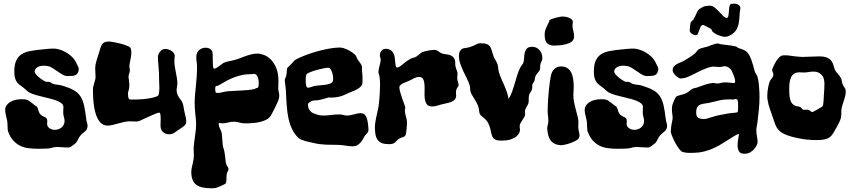

<svg xmlns="http://www.w3.org/2000/svg" viewBox="-20 -780 4594 1035"><path d="M448.2 -84Q446.3 -79.6 442.4 -75.7Q438.5 -71.8 433.8 -67.9Q429.2 -64 424.1 -59.8Q418.9 -55.7 414.1 -49.8Q405.8 -40 400.6 -28.3Q395.5 -16.6 389.2 -9.8Q389.2 -9.3 384.5 -5.6Q379.9 -2 374.3 2Q368.7 5.9 364.3 9.3Q359.9 12.7 360.8 12.2Q356.4 14.6 351.3 14.9Q346.2 15.1 339.8 15.1Q328.1 15.1 314.5 13.7Q300.8 12.2 287.1 12.2Q273.4 12.2 259.8 16.6Q246.1 21 231.9 21Q219.7 21 208 21.5Q196.3 22 184.1 22Q155.8 22 131.6 18.6Q107.4 15.1 87.4 5.1Q67.4 -4.9 51.5 -22.5Q35.6 -40 24.9 -67.9Q22.5 -73.7 21.7 -80.8Q21 -87.9 20.8 -95.7Q20.5 -103.5 20.3 -111.6Q20 -119.6 19 -127Q15.1 -146.5 11.5 -160.6Q7.8 -174.8 7.8 -187Q7.8 -200.2 14.6 -210.9Q21.5 -221.7 33.4 -229.2Q45.4 -236.8 61.3 -241Q77.1 -245.1 95.2 -245.1Q105 -245.1 111.6 -244.6Q118.2 -244.1 124.8 -241.9Q131.3 -239.7 138.9 -234.6Q146.5 -229.5 158.2 -220.2Q162.6 -215.3 169.7 -211.2Q176.8 -207 179.2 -204.1Q182.6 -199.7 184.3 -193.8Q186 -188 188 -181.6Q189.9 -175.3 192.9 -169.9Q195.8 -164.6 201.2 -161.1Q206.1 -155.8 211.9 -153.3Q217.8 -150.9 222.9 -148.2Q228 -145.5 231.4 -141.1Q234.9 -136.7 234.9 -127.9Q234.9 -123.5 234.4 -119.6Q233.9 -115.7 233.9 -111.8Q233.9 -104 237.8 -98.1Q241.7 -92.3 248 -88.1Q254.4 -84 261.7 -82Q269 -80.1 275.9 -80.1Q284.7 -80.1 293.7 -83Q302.7 -85.9 310.5 -92Q318.4 -98.1 323.2 -107.2Q328.1 -116.2 328.1 -127.9Q328.1 -137.2 324.5 -148.9Q320.8 -160.6 320.8 -174.8Q320.8 -181.6 321.3 -189.2Q321.8 -196.8 321.8 -203.1Q321.8 -214.4 312.3 -222.4Q302.7 -230.5 287.1 -236.8Q271.5 -243.2 251.7 -248Q231.9 -252.9 211.7 -257.8Q191.4 -262.7 172.4 -268.1Q153.3 -273.4 139.2 -280.8Q131.3 -284.7 123.8 -292.2Q116.2 -299.8 107.9 -306.2Q97.7 -314 88.4 -320.6Q79.1 -327.1 72 -336.4Q64.9 -345.7 61 -358.9Q57.1 -372.1 57.1 -393.1Q57.1 -431.2 67.4 -453.4Q77.6 -475.6 96.7 -487.8Q115.7 -500 143.1 -504.9Q170.4 -509.8 204.1 -513.2Q219.2 -514.6 236.6 -516.4Q253.9 -518.1 271 -518.1Q283.2 -518.1 300.3 -513.2Q317.4 -508.3 334.7 -498.5Q352.1 -488.8 367.7 -473.9Q383.3 -459 392.1 -439Q394.5 -433.1 397 -429Q399.4 -424.8 401.1 -421.1Q402.8 -417.5 403.8 -413.8Q404.8 -410.2 404.8 -404.8Q402.8 -393.1 398.7 -386Q394.5 -378.9 387.7 -375.5Q380.9 -372.1 371.3 -371.1Q361.8 -370.1 349.1 -370.1Q343.8 -370.1 339.6 -370.1Q335.4 -370.1 334 -371.1Q323.7 -373 311.5 -380.9Q299.3 -388.7 286.6 -397.5Q273.9 -406.2 262 -413.8Q250 -421.4 241.2 -422.9Q227.1 -425.8 215.8 -425.8Q193.4 -425.8 180.2 -416.7Q167 -407.7 167 -395Q167 -387.2 175 -377.9Q183.1 -368.7 193.4 -360.6Q203.6 -352.5 213.4 -346.7Q223.1 -340.8 226.1 -339.8Q230 -338.4 237.1 -338.9Q244.1 -339.4 250 -336.9Q254.4 -335.4 257.8 -332.3Q261.2 -329.1 266.1 -328.1Q278.3 -324.2 292 -323Q305.7 -321.8 317.9 -317.9Q355 -306.6 377.4 -293.9Q399.9 -281.2 413.1 -261.5Q426.3 -241.7 432.9 -212.4Q439.5 -183.1 444.8 -139.2Q446.3 -126.5 449.2 -117.9Q452.1 -109.4 452.1 -101.1Q452.1 -93.3 448.2 -84Z M976.1 -169.9Q980 -154.3 981.9 -144Q983.9 -133.8 983.9 -126Q983.9 -119.1 982.2 -114.3Q980.5 -109.4 976.3 -104.7Q972.2 -100.1 965.3 -95.2Q958.5 -90.3 948.2 -84Q938 -77.6 931.4 -72.5Q924.8 -67.4 918.9 -63.7Q913.1 -60.1 906.7 -58.1Q900.4 -56.2 891.1 -56.2Q871.6 -56.2 858.4 -68.4Q845.2 -80.6 845.2 -104Q845.2 -110.8 845.7 -120.1Q846.2 -129.4 846.2 -139.2Q846.2 -151.9 844.7 -162.4Q843.3 -172.9 837.9 -172.9Q834.5 -172.9 825.4 -169.7Q816.4 -166.5 804.9 -161.4Q793.5 -156.2 780.8 -150.6Q768.1 -145 757.1 -139.9Q746.1 -134.8 738.3 -131.1Q730.5 -127.4 729 -127Q725.1 -126 721.2 -125.5Q717.3 -125 711.9 -125Q705.1 -125 697.3 -125.5Q689.5 -126 681.2 -126Q664.1 -126 648.2 -122.3Q632.3 -118.7 617.4 -114.5Q602.5 -110.4 588.1 -106.7Q573.7 -103 560.1 -103Q541 -103 528.1 -113.5Q515.1 -124 506.3 -140.9Q497.6 -157.7 492.4 -179Q487.3 -200.2 484.9 -221.9Q482.4 -243.7 481.7 -263.2Q481 -282.7 481 -296.9Q481 -305.7 483.2 -314.9Q485.4 -324.2 488 -333Q490.7 -341.8 492.9 -349.9Q495.1 -357.9 495.1 -365.2Q495.1 -376.5 494.1 -388.2Q493.2 -399.9 493.2 -412.1Q493.2 -430.2 499.8 -451.4Q506.3 -472.7 513.2 -494.1Q518.1 -509.3 521 -520.8Q523.9 -532.2 529.1 -540Q534.2 -547.9 543.2 -552Q552.2 -556.2 568.8 -556.2Q572.8 -556.2 582 -554.7Q591.3 -553.2 603.3 -550.8Q615.2 -548.3 628.2 -545.2Q641.1 -542 652.6 -538.1Q664.1 -534.2 672.4 -530Q680.7 -525.9 683.1 -522Q686 -516.6 687 -510.3Q688 -503.9 688 -497.1Q688 -486.8 686.3 -476.1Q684.6 -465.3 682.6 -455.6Q680.7 -445.8 679 -437.5Q677.2 -429.2 677.2 -423.8Q677.2 -418.5 678.7 -412.1Q680.2 -405.8 680.2 -398.9Q679.2 -391.6 676.5 -384.3Q673.8 -377 672.9 -371.1Q672.9 -360.4 675 -346.2Q677.2 -332 677.2 -317.9Q677.2 -310.5 676 -304.4Q674.8 -298.3 673.3 -292.7Q671.9 -287.1 670.7 -282.7Q669.4 -278.3 669.9 -274.9Q670.4 -264.6 671.1 -258.3Q671.9 -252 674.1 -248.5Q676.3 -245.1 679.7 -244.1Q683.1 -243.2 689 -243.2Q709.5 -243.2 730 -244.1Q750.5 -245.1 769.3 -247.6Q788.1 -250 804 -253.7Q819.8 -257.3 831.1 -263.2Q835.4 -267.6 837.2 -278.3Q838.9 -289.1 839.1 -301Q839.4 -313 838.6 -323.5Q837.9 -334 837.9 -337.9Q837.9 -387.7 834.5 -421.9Q831.1 -456.1 831.1 -473.1Q831.1 -477.5 833.5 -484.9Q835.9 -492.2 840.6 -499Q845.2 -505.9 852.5 -511Q859.9 -516.1 870.1 -516.1Q880.4 -516.1 889.6 -512.9Q898.9 -509.8 906 -504.6Q913.1 -499.5 917.5 -492.9Q921.9 -486.3 921.9 -479Q921.9 -473.1 920.9 -465.3Q919.9 -457.5 919.9 -450.2Q919.9 -437 922.4 -421.1Q924.8 -405.3 928 -389.6Q931.2 -374 933.6 -359.4Q936 -344.7 936 -334Q936 -322.8 934.1 -312.7Q932.1 -302.7 932.1 -293Q932.1 -281.2 936 -272Q939.9 -262.7 945.1 -254.6Q950.2 -246.6 955.6 -239.7Q960.9 -232.9 963.9 -226.1Q967.8 -216.3 970 -200.7Q972.2 -185.1 976.1 -169.9Z M1482.9 -247.1Q1481.9 -241.7 1475.6 -227.3Q1469.2 -212.9 1461.2 -196.8Q1453.1 -180.7 1445.6 -167Q1438 -153.3 1434.1 -148.9Q1418.5 -131.8 1383.3 -123Q1348.1 -114.3 1298.3 -115.2Q1284.7 -115.2 1270 -119.6Q1255.4 -124 1240.2 -124Q1225.1 -124 1210 -119.6Q1194.8 -115.2 1179.2 -115.2Q1169.4 -115.2 1159.2 -118.2V-112.8Q1159.2 -104.5 1161.1 -98.1Q1163.1 -91.8 1165.8 -86.2Q1168.5 -80.6 1171.1 -75Q1173.8 -69.3 1175.3 -62Q1176.3 -53.2 1177.2 -41.7Q1178.2 -30.3 1179 -19Q1179.7 -7.8 1180.9 2Q1182.1 11.7 1184.1 17.1Q1188 27.3 1189.9 38.8Q1191.9 50.3 1193.4 61.8Q1194.8 73.2 1195.8 84.2Q1196.8 95.2 1199.2 104Q1201.7 110.8 1206.3 117.2Q1210.9 123.5 1211.9 130.9Q1211.9 134.8 1210.7 137.7Q1209.5 140.6 1208 143.6Q1206.5 146.5 1204.8 150.1Q1203.1 153.8 1202.1 159.2Q1201.2 166 1200.9 173.1Q1200.7 180.2 1200.7 187Q1200.7 193.8 1199.7 199.7Q1198.7 205.6 1196.3 209Q1194.8 210.9 1187.3 214.6Q1179.7 218.3 1170.9 222.4Q1162.1 226.6 1154.1 229.5Q1146 232.4 1144 232.9Q1138.2 234.4 1131.6 234.6Q1125 234.9 1118.2 234.9Q1061 234.9 1036.1 214.6Q1011.2 194.3 1011.2 147Q1011.2 136.7 1013.4 126.2Q1015.6 115.7 1018.1 104.7Q1020.5 93.8 1022.7 82.5Q1024.9 71.3 1024.9 60.1Q1024.9 49.3 1024.4 40Q1023.9 30.8 1023.9 21Q1023.9 8.3 1025.9 -7.1Q1027.8 -22.5 1030.5 -39.8Q1033.2 -57.1 1035.2 -76.7Q1037.1 -96.2 1037.1 -117.2Q1037.1 -124.5 1035.9 -136.2Q1034.7 -147.9 1033.2 -162.4Q1031.7 -176.8 1030.5 -192.9Q1029.3 -209 1029.3 -226.1Q1029.3 -245.6 1031.2 -267.3Q1033.2 -289.1 1035.6 -313Q1038.1 -336.9 1040 -362.8Q1042 -388.7 1042 -417Q1042 -433.6 1040 -446.8Q1038.1 -460 1038.1 -472.2Q1038.1 -496.1 1053 -509.5Q1067.9 -522.9 1089.4 -522.9Q1099.1 -522.9 1107.9 -519Q1116.7 -515.1 1122.1 -506.8Q1126.5 -500 1126.7 -484.1Q1127 -468.3 1127 -451.7Q1127 -435.1 1128.2 -422.6Q1129.4 -410.2 1135.3 -410.2Q1140.6 -410.2 1147.7 -414.3Q1154.8 -418.5 1162.1 -424.1Q1169.4 -429.7 1176 -434.8Q1182.6 -439.9 1187 -441.9Q1202.6 -448.2 1223.9 -451.9Q1245.1 -455.6 1267.1 -463.9Q1277.3 -467.8 1289.3 -472.4Q1301.3 -477.1 1314 -481.2Q1326.7 -485.4 1340.1 -488.3Q1353.5 -491.2 1367.2 -491.2Q1382.3 -491.2 1401.9 -484.1Q1421.4 -477.1 1439 -460Q1456.5 -442.9 1468.8 -414.3Q1481 -385.7 1481 -342.8Q1481 -333 1480.5 -323Q1480 -313 1480 -304.2Q1480 -294.4 1482.7 -284.7Q1485.4 -274.9 1485.4 -263.2Q1485.4 -259.3 1484.6 -255.1Q1483.9 -251 1482.9 -247.1ZM1369.1 -306.2Q1372.1 -309.1 1373.5 -315.2Q1375 -321.3 1375 -328.1Q1375 -343.3 1372.6 -353.8Q1370.1 -364.3 1366.5 -370.4Q1362.8 -376.5 1358.2 -379.2Q1353.5 -381.8 1349.1 -381.8Q1345.2 -381.8 1341.8 -380.9Q1338.4 -379.9 1335 -379.9H1328.1Q1299.3 -379.9 1273.7 -373Q1248 -366.2 1226.8 -356.7Q1205.6 -347.2 1189.2 -337.4Q1172.9 -327.6 1162.1 -321.8Q1156.2 -318.4 1151.9 -317.6Q1147.5 -316.9 1145 -315.9Q1142.6 -314.9 1141.4 -311.8Q1140.1 -308.6 1140.1 -300.8Q1140.1 -289.1 1142.1 -283.9Q1144 -278.8 1153.3 -278.8Q1163.1 -278.8 1178.5 -282.7Q1193.8 -286.6 1209 -288.1Q1224.6 -289.6 1242.7 -290.3Q1260.7 -291 1279.5 -292Q1298.3 -293 1316.7 -294.7Q1335 -296.4 1351.1 -299.8Q1350.6 -299.8 1353 -301Q1355.5 -302.2 1358.6 -303.5Q1361.8 -304.7 1365 -305.9Q1368.2 -307.1 1369.1 -307.1Z M1962.9 -117.2Q1963.9 -107.4 1965.1 -99.1Q1966.3 -90.8 1966.3 -84Q1966.3 -76.2 1965.3 -72.3Q1964.4 -68.4 1962.2 -65.4Q1960 -62.5 1956.3 -59.1Q1952.6 -55.7 1947.3 -48.8Q1941.4 -39.6 1935.8 -29.3Q1930.2 -19 1922.6 -10.7Q1915 -2.4 1905 3.2Q1895 8.8 1880.9 8.8Q1872.1 8.8 1862.1 7.6Q1852.1 6.3 1842 4.9Q1832 3.4 1822.5 2.2Q1813 1 1805.2 1Q1771.5 1 1737.1 -0.2Q1702.6 -1.5 1671.9 -8.8Q1661.6 -11.7 1650.4 -13.9Q1639.2 -16.1 1627.9 -19Q1616.7 -22 1606.4 -26.1Q1596.2 -30.3 1588.9 -36.1Q1567.9 -57.1 1555.4 -82Q1543 -106.9 1535.9 -138.2Q1528.8 -169.4 1525.9 -207.5Q1522.9 -245.6 1521 -293Q1520 -309.6 1517.6 -324.7Q1515.1 -339.8 1515.1 -348.1Q1515.1 -352.1 1518.8 -360.4Q1522.5 -368.7 1523.9 -376Q1526.4 -386.7 1526.1 -397.2Q1525.9 -407.7 1526.9 -410.2Q1528.3 -413.6 1533 -418.2Q1537.6 -422.9 1543.2 -428.2Q1548.8 -433.6 1554.4 -439.2Q1560.1 -444.8 1564 -450.2Q1567.4 -455.1 1580.8 -462.2Q1594.2 -469.2 1614.3 -477.5Q1634.3 -485.8 1659.2 -493.9Q1684.1 -502 1710.2 -508.5Q1736.3 -515.1 1762.5 -519.3Q1788.6 -523.4 1811 -523.9Q1820.3 -523.9 1831.8 -520.5Q1843.3 -517.1 1854.7 -511.5Q1866.2 -505.9 1877 -498.5Q1887.7 -491.2 1895 -483.9Q1898.9 -480 1902.3 -470.9Q1905.8 -461.9 1910.2 -456.1Q1920.9 -442.4 1925 -435.5Q1929.2 -428.7 1930.4 -423.3Q1931.6 -418 1931.2 -411.6Q1930.7 -405.3 1932.1 -392.1Q1933.1 -381.8 1933.6 -375Q1934.1 -368.2 1934.1 -362.3Q1934.1 -356.4 1934.1 -351.1Q1934.1 -345.7 1934.1 -338.9Q1934.1 -324.7 1926.8 -315.9Q1919.4 -307.1 1906.7 -299.8Q1894 -292.5 1876.2 -285.6Q1858.4 -278.8 1837.9 -269Q1820.8 -260.7 1801.3 -257.3Q1781.7 -253.9 1765.1 -253.9Q1762.7 -253.9 1761.2 -253.9Q1759.8 -253.9 1757.3 -254.9Q1753.9 -255.4 1745.6 -252.9Q1737.3 -250.5 1726.6 -247.3Q1715.8 -244.1 1703.4 -241.5Q1690.9 -238.8 1679.2 -238.8Q1671.4 -238.8 1664.3 -236.6Q1657.2 -234.4 1651.9 -231Q1646.5 -227.5 1643.3 -224.1Q1640.1 -220.7 1640.1 -217.8Q1640.1 -200.7 1646.2 -190.4Q1652.3 -180.2 1659.7 -174.8Q1668.5 -168.5 1679.2 -166Q1691.4 -160.6 1702.6 -158.9Q1713.9 -157.2 1725.1 -157.2Q1743.7 -157.2 1763.9 -160.2Q1784.2 -163.1 1810.1 -163.1Q1822.3 -163.1 1830.8 -160.2Q1839.4 -157.2 1849.1 -157.2Q1859.4 -157.2 1869.6 -159.2Q1879.9 -161.1 1889.2 -163.6Q1898.4 -166 1907 -168Q1915.5 -169.9 1922.9 -169.9Q1941.9 -169.9 1950.4 -157Q1959 -144 1962.9 -117.2ZM1773.9 -341.8Q1774.9 -344.2 1775.4 -347.2Q1775.9 -350.1 1775.9 -353Q1775.9 -367.7 1773.2 -379.2Q1770.5 -390.6 1766.8 -398.7Q1763.2 -406.7 1758.8 -410.9Q1754.4 -415 1751 -415Q1741.7 -415 1723.1 -411.4Q1704.6 -407.7 1685.5 -402.3Q1666.5 -397 1651.1 -390.6Q1635.7 -384.3 1632.3 -378.9Q1629.9 -375 1628.9 -367.4Q1627.9 -359.9 1627.9 -350.1Q1627.9 -329.6 1630.6 -318.4Q1633.3 -307.1 1640.1 -307.1Q1644.5 -307.1 1649.9 -308.6Q1655.3 -310.1 1660.4 -311.8Q1665.5 -313.5 1669.7 -314.9Q1673.8 -316.4 1676.3 -316.9Q1687 -318.8 1702.6 -319.8Q1718.3 -320.8 1733.2 -323Q1748 -325.2 1759.5 -329.3Q1771 -333.5 1773.9 -341.8Z M2452.1 -321.8Q2451.7 -316.9 2449.5 -313.7Q2447.3 -310.5 2444.6 -306.4Q2441.9 -302.2 2439.9 -296.4Q2438 -290.5 2438 -280.8Q2438 -276.9 2438.5 -273.9Q2439 -271 2439 -267.1Q2439 -252.4 2432.4 -244.4Q2425.8 -236.3 2414.8 -231.4Q2403.8 -226.6 2389.2 -223.9Q2374.5 -221.2 2358.9 -216.8Q2347.7 -213.9 2335 -210Q2322.3 -206.1 2310.1 -206.1Q2289.6 -206.1 2281 -217.8Q2272.5 -229.5 2270 -247.3Q2267.6 -265.1 2268.6 -285.6Q2269.5 -306.2 2268.3 -324Q2267.1 -341.8 2261 -353.5Q2254.9 -365.2 2238.3 -365.2Q2231.4 -365.2 2224.1 -362.8Q2216.8 -360.4 2210.2 -357.2Q2203.6 -354 2198 -350.8Q2192.4 -347.7 2189 -346.2Q2181.6 -342.8 2172.1 -339.1Q2162.6 -335.4 2153.8 -331.3Q2145 -327.1 2138.9 -322Q2132.8 -316.9 2132.8 -310.1Q2132.8 -298.8 2137.9 -281.5Q2143.1 -264.2 2148.9 -246.8Q2154.8 -229.5 2159.9 -216.1Q2165 -202.6 2165 -199.2Q2165 -195.8 2163.6 -192.6Q2162.1 -189.5 2162.1 -185.1Q2162.1 -178.2 2163.8 -170.4Q2165.5 -162.6 2167.7 -154.1Q2169.9 -145.5 2171.9 -136.5Q2173.8 -127.4 2173.8 -118.2Q2173.8 -115.2 2173.3 -105.7Q2172.9 -96.2 2171.9 -85.2Q2170.9 -74.2 2169.2 -64.2Q2167.5 -54.2 2165 -49.8Q2162.6 -45.9 2159.2 -43.9Q2155.8 -42 2151.9 -40.8Q2147.9 -39.6 2143.6 -38.3Q2139.2 -37.1 2134.3 -34.2Q2123.5 -27.3 2118.7 -21.7Q2113.8 -16.1 2109.1 -12Q2104.5 -7.8 2097.4 -5.4Q2090.3 -2.9 2075.2 -2.9Q2054.2 -2.9 2040 -8.1Q2025.9 -13.2 2017.1 -24.2Q2008.3 -35.2 2004.6 -52.2Q2001 -69.3 2001 -92.8Q2001 -108.9 2003.7 -124.8Q2006.3 -140.6 2010 -156.7Q2013.7 -172.9 2017.3 -189.2Q2021 -205.6 2022.9 -223.1Q2025.4 -246.6 2027.1 -273.7Q2028.8 -300.8 2028.8 -324.2Q2028.8 -343.8 2025.9 -368.2Q2024.9 -374 2022.5 -379.9Q2020 -385.7 2020 -391.1Q2020 -398.4 2021.7 -406.7Q2023.4 -415 2025.6 -423.3Q2027.8 -431.6 2029.8 -440.2Q2031.7 -448.7 2032.2 -457Q2032.2 -465.3 2030 -470.5Q2027.8 -475.6 2027.8 -481Q2027.8 -494.6 2033.2 -502.2Q2038.6 -509.8 2044.4 -512.9Q2050.3 -516.1 2054.7 -516.6Q2059.1 -517.1 2057.1 -517.1Q2075.7 -517.1 2086.2 -509.5Q2096.7 -502 2101.8 -490.7Q2106.9 -479.5 2108.4 -466.6Q2109.9 -453.6 2110.8 -442.4Q2111.8 -431.2 2113.5 -423.6Q2115.2 -416 2121.1 -416Q2125 -416 2131.1 -419.4Q2137.2 -422.9 2142.6 -426.8Q2147.9 -430.7 2150.9 -433.3Q2153.8 -436 2151.9 -434.1L2150.9 -433.1Q2151.4 -433.1 2151.9 -433.6Q2153.3 -435.1 2155.3 -436Q2153.3 -435.1 2153.3 -435.1H2152.8Q2159.2 -439.9 2165.5 -444.8Q2170.9 -448.7 2177.2 -453.4Q2183.6 -458 2189 -460.9Q2197.3 -466.3 2207.5 -468.5Q2217.8 -470.7 2226.1 -476.1Q2233.4 -481.4 2240.7 -487.8Q2248 -494.1 2253.9 -498Q2259.8 -500.5 2268.3 -502.9Q2276.9 -505.4 2286.6 -507.1Q2296.4 -508.8 2305.7 -510Q2314.9 -511.2 2322.3 -511.2Q2329.1 -511.2 2334 -509Q2338.9 -506.8 2343.3 -503.4Q2347.7 -500 2352.8 -496.6Q2357.9 -493.2 2365.2 -491.2Q2374.5 -488.3 2386.7 -487.1Q2398.9 -485.8 2409.4 -481.4Q2419.9 -477.1 2427.2 -467Q2434.6 -457 2434.1 -436Q2434.1 -426.8 2436 -419.4Q2438 -412.1 2440.2 -406.2Q2442.4 -400.4 2444.3 -395Q2446.3 -389.6 2446.3 -383.8Q2446.3 -378.4 2445.6 -372.3Q2444.8 -366.2 2444.8 -359.9Q2444.8 -350.1 2448.5 -339.1Q2452.1 -328.1 2452.1 -321.8Z M2903.3 -460.9Q2902.3 -454.1 2898.9 -448.7Q2895.5 -443.4 2894 -436Q2891.1 -426.8 2891.8 -418.2Q2892.6 -409.7 2890.1 -404.8Q2887.2 -396 2878.9 -387.7Q2870.6 -379.4 2866.2 -368.2Q2863.8 -363.3 2863.3 -356.4Q2862.8 -349.6 2860.4 -342.8Q2857.9 -338.4 2854.7 -334Q2851.6 -329.6 2850.1 -325.2Q2848.6 -318.8 2849.1 -311Q2849.6 -303.2 2847.2 -296.9Q2844.2 -288.6 2838.9 -281.5Q2833.5 -274.4 2832 -266.1Q2829.6 -256.8 2830.1 -246.3Q2830.6 -235.8 2829.1 -226.1Q2828.1 -220.7 2824.7 -214.8Q2821.3 -209 2818.1 -203.1Q2814.9 -197.3 2812.3 -191.4Q2809.6 -185.5 2810.1 -180.2Q2810.1 -176.3 2810.5 -172.6Q2811 -168.9 2811 -166Q2811 -157.7 2806.4 -149.4Q2801.8 -141.1 2796.1 -132.8Q2790.5 -124.5 2785.9 -116.2Q2781.2 -107.9 2781.2 -99.1Q2781.2 -92.8 2782.2 -88.1Q2783.2 -83.5 2783.2 -79.1Q2783.2 -74.2 2779.5 -64.7Q2775.9 -55.2 2765.1 -45.7Q2754.4 -36.1 2734.6 -29.1Q2714.8 -22 2683.1 -22Q2658.2 -22 2647.5 -28.8Q2636.7 -35.6 2632.3 -48.1Q2627.9 -60.5 2625 -77.6Q2622.1 -94.7 2612.3 -115.2Q2606.9 -126 2600.1 -133.1Q2593.3 -140.1 2586.7 -145.5Q2580.1 -150.9 2574.5 -155.8Q2568.8 -160.6 2565.9 -167Q2564.5 -169.9 2563.7 -174.8Q2563 -179.7 2562.3 -185.5Q2561.5 -191.4 2560.3 -197.8Q2559.1 -204.1 2557.1 -210Q2552.7 -220.2 2546.9 -230.5Q2541 -240.7 2535.2 -250.2Q2529.3 -259.8 2524.2 -268.3Q2519 -276.9 2517.1 -284.2Q2514.2 -292.5 2514.2 -302Q2514.2 -311.5 2511.2 -321.8Q2505.9 -338.9 2496.1 -358.2Q2486.3 -377.4 2476.8 -397.9Q2467.3 -418.5 2460.4 -439.2Q2453.6 -460 2454.1 -480Q2454.1 -490.7 2457.5 -500Q2460.9 -509.3 2470.2 -516.1Q2475.6 -520 2488.5 -521.2Q2501.5 -522.5 2517.1 -527.8Q2532.7 -532.7 2545.2 -539.8Q2557.6 -546.9 2568.4 -546.9Q2592.8 -546.9 2604.7 -542Q2616.7 -537.1 2622.6 -527.6Q2628.4 -518.1 2632.1 -503.7Q2635.7 -489.3 2643.1 -470.2Q2647 -461.9 2652.6 -453.1Q2658.2 -444.3 2662.1 -433.1Q2665 -422.4 2666 -410.2Q2667 -397.9 2670.9 -386.2Q2677.7 -365.2 2685.1 -349.4Q2692.4 -333.5 2699 -318.4Q2705.6 -303.2 2711.4 -286.6Q2717.3 -270 2721.2 -247.1Q2732.9 -264.2 2740.5 -285.4Q2748 -306.6 2754.6 -329.3Q2761.2 -352.1 2768.1 -374.5Q2774.9 -397 2785.2 -417Q2789.1 -423.8 2793.9 -429.9Q2798.8 -436 2801.3 -441.9Q2804.7 -453.1 2805.2 -468Q2805.7 -482.9 2808.8 -496.1Q2812 -509.3 2820.6 -518.6Q2829.1 -527.8 2849.1 -527.8Q2860.8 -527.8 2870.6 -523.2Q2880.4 -518.6 2887.7 -510.7Q2895 -502.9 2899.2 -492.2Q2903.3 -481.4 2903.3 -469.2Z M3071.8 -568.8Q3067.9 -558.6 3056.6 -552Q3045.4 -545.4 3030.5 -541.5Q3015.6 -537.6 2999 -535.9Q2982.4 -534.2 2967.8 -534.2Q2942.4 -534.2 2929.2 -546.9Q2916 -559.6 2916 -594.2Q2916 -607.9 2920.2 -619.6Q2924.3 -631.3 2929 -641.1Q2933.6 -650.9 2937.7 -658.2Q2941.9 -665.5 2941.9 -670.9Q2947.8 -675.3 2958.3 -679Q2968.8 -682.6 2979.5 -685.3Q2990.2 -688 2999 -689.5Q3007.8 -690.9 3010.7 -690.9Q3035.6 -690.9 3051.8 -682.1Q3067.9 -673.3 3067.9 -662.1Q3067.9 -656.7 3066.9 -650.6Q3065.9 -644.5 3065.9 -640.1Q3066.9 -627.4 3070.8 -612.1Q3074.7 -596.7 3074.7 -584Q3074.7 -575.2 3071.8 -568.8ZM3100.1 -34.2Q3096.2 -28.3 3084.2 -21.7Q3072.3 -15.1 3057.1 -9.5Q3042 -3.9 3026.6 -0.5Q3011.2 2.9 3001 2.9Q2981.9 1 2968.8 -5.9Q2955.6 -12.7 2947.3 -24.4Q2939 -36.1 2935.1 -51.8Q2931.2 -67.4 2929.7 -86.9Q2929.7 -96.7 2932.9 -106.7Q2936 -116.7 2936 -128.9Q2936 -142.6 2934.1 -156.5Q2932.1 -170.4 2932.1 -184.1Q2932.1 -195.3 2932.9 -212.9Q2933.6 -230.5 2935.1 -251Q2936.5 -271.5 2938.7 -293Q2940.9 -314.5 2943.4 -333.5Q2945.8 -352.5 2948.7 -367.4Q2951.7 -382.3 2955.1 -389.2Q2963.4 -406.2 2976.1 -414.1Q2988.8 -421.9 3003.9 -421.9Q3023.4 -421.9 3036.6 -414.1Q3049.8 -406.2 3057.9 -391.6Q3065.9 -377 3069.3 -356.2Q3072.8 -335.4 3072.8 -310.1Q3072.8 -298.8 3071.8 -288.1Q3070.8 -277.3 3070.8 -267.1Q3070.8 -246.6 3075 -226.6Q3079.1 -206.5 3084.2 -188Q3089.4 -169.4 3093.8 -152.3Q3098.1 -135.3 3098.1 -121.1Q3098.1 -116.7 3097.7 -111.1Q3097.2 -105.5 3097.2 -101.1Q3097.2 -83 3100.6 -71.5Q3104 -60.1 3104 -50.8Q3104 -42 3100.1 -34.2Z M3572.3 -84Q3570.3 -79.6 3566.4 -75.7Q3562.5 -71.8 3557.9 -67.9Q3553.2 -64 3548.1 -59.8Q3543 -55.7 3538.1 -49.8Q3529.8 -40 3524.7 -28.3Q3519.5 -16.6 3513.2 -9.8Q3513.2 -9.3 3508.5 -5.6Q3503.9 -2 3498.3 2Q3492.7 5.9 3488.3 9.3Q3483.9 12.7 3484.9 12.2Q3480.5 14.6 3475.3 14.9Q3470.2 15.1 3463.9 15.1Q3452.1 15.1 3438.5 13.7Q3424.8 12.2 3411.1 12.2Q3397.5 12.2 3383.8 16.6Q3370.1 21 3356 21Q3343.8 21 3332 21.5Q3320.3 22 3308.1 22Q3279.8 22 3255.6 18.6Q3231.4 15.1 3211.4 5.1Q3191.4 -4.9 3175.5 -22.5Q3159.7 -40 3148.9 -67.9Q3146.5 -73.7 3145.8 -80.8Q3145 -87.9 3144.8 -95.7Q3144.5 -103.5 3144.3 -111.6Q3144 -119.6 3143.1 -127Q3139.2 -146.5 3135.5 -160.6Q3131.8 -174.8 3131.8 -187Q3131.8 -200.2 3138.7 -210.9Q3145.5 -221.7 3157.5 -229.2Q3169.4 -236.8 3185.3 -241Q3201.2 -245.1 3219.2 -245.1Q3229 -245.1 3235.6 -244.6Q3242.2 -244.1 3248.8 -241.9Q3255.4 -239.7 3262.9 -234.6Q3270.5 -229.5 3282.2 -220.2Q3286.6 -215.3 3293.7 -211.2Q3300.8 -207 3303.2 -204.1Q3306.6 -199.7 3308.3 -193.8Q3310.1 -188 3312 -181.6Q3314 -175.3 3316.9 -169.9Q3319.8 -164.6 3325.2 -161.1Q3330.1 -155.8 3335.9 -153.3Q3341.8 -150.9 3346.9 -148.2Q3352.1 -145.5 3355.5 -141.1Q3358.9 -136.7 3358.9 -127.9Q3358.9 -123.5 3358.4 -119.6Q3357.9 -115.7 3357.9 -111.8Q3357.9 -104 3361.8 -98.1Q3365.7 -92.3 3372.1 -88.1Q3378.4 -84 3385.7 -82Q3393.1 -80.1 3399.9 -80.1Q3408.7 -80.1 3417.7 -83Q3426.8 -85.9 3434.6 -92Q3442.4 -98.1 3447.3 -107.2Q3452.1 -116.2 3452.1 -127.9Q3452.1 -137.2 3448.5 -148.9Q3444.8 -160.6 3444.8 -174.8Q3444.8 -181.6 3445.3 -189.2Q3445.8 -196.8 3445.8 -203.1Q3445.8 -214.4 3436.3 -222.4Q3426.8 -230.5 3411.1 -236.8Q3395.5 -243.2 3375.7 -248Q3356 -252.9 3335.7 -257.8Q3315.4 -262.7 3296.4 -268.1Q3277.3 -273.4 3263.2 -280.8Q3255.4 -284.7 3247.8 -292.2Q3240.2 -299.8 3231.9 -306.2Q3221.7 -314 3212.4 -320.6Q3203.1 -327.1 3196 -336.4Q3189 -345.7 3185.1 -358.9Q3181.2 -372.1 3181.2 -393.1Q3181.2 -431.2 3191.4 -453.4Q3201.7 -475.6 3220.7 -487.8Q3239.7 -500 3267.1 -504.9Q3294.4 -509.8 3328.1 -513.2Q3343.3 -514.6 3360.6 -516.4Q3377.9 -518.1 3395 -518.1Q3407.2 -518.1 3424.3 -513.2Q3441.4 -508.3 3458.7 -498.5Q3476.1 -488.8 3491.7 -473.9Q3507.3 -459 3516.1 -439Q3518.6 -433.1 3521 -429Q3523.4 -424.8 3525.1 -421.1Q3526.9 -417.5 3527.8 -413.8Q3528.8 -410.2 3528.8 -404.8Q3526.9 -393.1 3522.7 -386Q3518.6 -378.9 3511.7 -375.5Q3504.9 -372.1 3495.4 -371.1Q3485.8 -370.1 3473.1 -370.1Q3467.8 -370.1 3463.6 -370.1Q3459.5 -370.1 3458 -371.1Q3447.8 -373 3435.5 -380.9Q3423.3 -388.7 3410.6 -397.5Q3397.9 -406.2 3386 -413.8Q3374 -421.4 3365.2 -422.9Q3351.1 -425.8 3339.8 -425.8Q3317.4 -425.8 3304.2 -416.7Q3291 -407.7 3291 -395Q3291 -387.2 3299.1 -377.9Q3307.1 -368.7 3317.4 -360.6Q3327.6 -352.5 3337.4 -346.7Q3347.2 -340.8 3350.1 -339.8Q3354 -338.4 3361.1 -338.9Q3368.2 -339.4 3374 -336.9Q3378.4 -335.4 3381.8 -332.3Q3385.3 -329.1 3390.1 -328.1Q3402.3 -324.2 3416 -323Q3429.7 -321.8 3441.9 -317.9Q3479 -306.6 3501.5 -293.9Q3523.9 -281.2 3537.1 -261.5Q3550.3 -241.7 3556.9 -212.4Q3563.5 -183.1 3568.8 -139.2Q3570.3 -126.5 3573.2 -117.9Q3576.2 -109.4 3576.2 -101.1Q3576.2 -93.3 3572.3 -84Z M4072.3 -305.2Q4073.2 -293.9 4073.7 -282.5Q4074.2 -271 4074.2 -258.8Q4074.2 -224.1 4070.8 -188.7Q4067.4 -153.3 4063 -120.1Q4061.5 -109.4 4059.3 -98.4Q4057.1 -87.4 4057.1 -79.1Q4057.1 -61 4060.5 -44.2Q4064 -27.3 4064 -13.2Q4064 -10.3 4060.1 0Q4056.2 10.3 4047.6 21Q4039.1 31.7 4025.6 40.3Q4012.2 48.8 3993.2 48.8Q3971.2 48.8 3963.6 36.1Q3956.1 23.4 3956.1 3.9Q3956.1 -9.8 3958.5 -25.6Q3960.9 -41.5 3963.9 -58.1Q3952.6 -55.7 3941.7 -48.8Q3930.7 -42 3920.9 -36.1Q3899.4 -23.4 3878.2 -9.3Q3856.9 4.9 3832 16.6Q3807.1 28.3 3777.6 36.1Q3748 43.9 3710 43.9Q3709 43.9 3702.4 44.2Q3695.8 44.4 3687 43.9Q3678.2 43.5 3668.7 41.5Q3659.2 39.6 3651.9 35.2Q3641.1 24.4 3631.1 8.5Q3621.1 -7.3 3613.5 -22.7Q3606 -38.1 3601.6 -49.8Q3597.2 -61.5 3597.2 -64Q3596.2 -66.4 3596.2 -68.6Q3596.2 -70.8 3596.2 -73.2Q3596.2 -83.5 3597.7 -94.5Q3599.1 -105.5 3601.1 -115.5Q3603 -125.5 3604.5 -132.6Q3606 -139.6 3606 -142.1Q3606 -154.3 3604 -165.8Q3602.1 -177.2 3602.1 -190.9Q3602.1 -197.3 3602.8 -204.3Q3603.5 -211.4 3606 -219.2Q3606 -219.7 3608.4 -225.6Q3610.8 -231.4 3614 -238.3Q3617.2 -245.1 3620.4 -251.5Q3623.5 -257.8 3625 -258.8Q3628.4 -261.7 3634.3 -263.7Q3640.1 -265.6 3647.5 -267.6Q3654.8 -269.5 3662.4 -271.5Q3669.9 -273.4 3677.2 -276.9Q3688.5 -282.2 3697.5 -290.5Q3706.5 -298.8 3713.9 -301.8Q3718.8 -304.2 3727.3 -305.7Q3735.8 -307.1 3745.1 -311Q3751.5 -313 3760.7 -316.7Q3770 -320.3 3780.5 -323.5Q3791 -326.7 3801.8 -329.3Q3812.5 -332 3822.3 -333Q3826.7 -333 3833.3 -331.5Q3839.8 -330.1 3849.1 -330.1Q3856 -330.1 3865.7 -333Q3875.5 -335.9 3889.2 -335.9Q3902.8 -335.9 3915.5 -334Q3928.2 -332 3935.1 -332Q3940.4 -332 3941.7 -335.2Q3942.9 -338.4 3942.9 -342.8Q3942.9 -350.1 3939.9 -359.9Q3937 -369.6 3933.1 -378.9Q3929.2 -388.2 3925.8 -395Q3922.4 -401.9 3920.9 -403.8Q3913.6 -413.1 3904.5 -418Q3895.5 -422.9 3888.2 -422.9Q3880.4 -422.9 3872.8 -420.9Q3865.2 -418.9 3856 -418.9Q3849.1 -418.9 3842 -419.9Q3835 -420.9 3828.1 -420.9Q3811.5 -420.9 3789.8 -412.6Q3768.1 -404.3 3746.3 -393.6Q3724.6 -382.8 3705.3 -373.3Q3686 -363.8 3674.3 -360.8Q3668 -359.4 3661.1 -358.2Q3654.3 -356.9 3647.9 -356.9Q3644 -356.9 3637 -361.1Q3629.9 -365.2 3623 -371.6Q3616.2 -377.9 3611.1 -386Q3606 -394 3606 -401.9Q3606 -413.6 3612.3 -421.1Q3618.7 -428.7 3627.9 -434.1Q3637.2 -439.5 3648.2 -443.6Q3659.2 -447.8 3668 -453.1Q3679.2 -460 3694.3 -469.2Q3709.5 -478.5 3720.2 -486.8Q3731.4 -496.1 3736.3 -503.7Q3741.2 -511.2 3748 -515.1Q3754.9 -519 3769.5 -522.5Q3784.2 -525.9 3796.9 -529.8Q3800.8 -531.2 3807.9 -534.2Q3814.9 -537.1 3822.5 -539.6Q3830.1 -542 3837.2 -543.9Q3844.2 -545.9 3848.1 -545.9H3850.1Q3859.4 -542.5 3871.1 -540.8Q3882.8 -539.1 3895.8 -537.6Q3908.7 -536.1 3921.6 -534.4Q3934.6 -532.7 3946.3 -529.8Q3950.2 -528.8 3953.6 -525.6Q3957 -522.5 3960.9 -521Q3979 -515.6 3991.2 -510Q4003.4 -504.4 4012.7 -492.4Q4022 -480.5 4030 -458.3Q4038.1 -436 4047.9 -397.9Q4049.8 -389.2 4055.2 -381.8Q4060.5 -374.5 4063 -367.2Q4066.9 -355 4069.1 -337.6Q4071.3 -320.3 4072.3 -305.2ZM3955.1 -174.8Q3957.5 -177.2 3958.3 -185.8Q3959 -194.3 3959 -205.1Q3959 -217.8 3958.5 -225.8Q3958 -233.9 3956.5 -238.3Q3955.1 -242.7 3952.6 -244.4Q3950.2 -246.1 3946.3 -246.1Q3943.4 -246.1 3941.2 -245.6Q3939 -245.1 3937 -244.6Q3935.1 -243.7 3933.1 -243.2Q3925.3 -244.1 3918.7 -244.1Q3912.1 -244.1 3905.3 -244.1Q3891.6 -244.1 3880.1 -242.7Q3868.7 -241.2 3857.7 -238.8Q3846.7 -236.3 3835.9 -233.4Q3825.2 -230.5 3813 -228Q3795.4 -223.6 3780.8 -222.2Q3766.1 -220.7 3755.4 -216.3Q3744.6 -211.9 3738.8 -202.4Q3732.9 -192.9 3732.9 -172.9Q3732.9 -152.3 3743.7 -145.3Q3754.4 -138.2 3774.9 -138.2Q3781.2 -138.2 3789.6 -140.4Q3797.9 -142.6 3807.4 -145.5Q3816.9 -148.4 3826.9 -151.6Q3836.9 -154.8 3847.2 -157.2Q3854.5 -158.7 3863 -160.4Q3871.6 -162.1 3880.1 -163.6Q3888.7 -165 3896.2 -166.5Q3903.8 -168 3909.2 -168.9Q3912.6 -169.4 3919.9 -170.2Q3927.2 -170.9 3934.6 -171.6Q3941.9 -172.4 3948 -173.1Q3954.1 -173.8 3955.1 -174.8ZM3970.2 -742.2Q3971.2 -739.7 3971.2 -738.8Q3971.2 -737.8 3971.2 -736.3Q3971.2 -733.4 3970.2 -730Q3969.2 -726.6 3968.3 -717.3Q3967.3 -710 3966.8 -698.7Q3966.3 -687.5 3965.1 -675.8Q3963.9 -664.1 3961.9 -653.3Q3960 -642.6 3957 -636.2Q3953.1 -623.5 3945.1 -613.5Q3937 -603.5 3927.2 -596.4Q3917.5 -589.4 3907.2 -585.4Q3897 -581.5 3889.2 -581.5Q3880.9 -581.5 3870.8 -584.2Q3860.8 -586.9 3851.3 -590.8Q3841.8 -594.7 3833.7 -599.9Q3825.7 -605 3821.3 -609.4Q3818.8 -611.8 3817.1 -616.9Q3815.4 -622.1 3812 -624.5Q3811 -625 3804.7 -628.4Q3798.3 -631.8 3791 -635.7Q3783.7 -639.6 3777.3 -642.8Q3771 -646 3770 -645.5Q3761.2 -644.5 3756.8 -636Q3752.4 -627.4 3749.3 -617.2Q3746.1 -606.9 3742.2 -598.6Q3738.3 -590.3 3730.5 -590.3Q3724.1 -590.3 3718.3 -592.8Q3712.4 -595.2 3708 -598.9Q3703.6 -602.5 3700.9 -606.7Q3698.2 -610.8 3698.2 -614.3Q3698.2 -618.2 3698.5 -624Q3698.7 -629.9 3699.5 -636.2Q3700.2 -642.6 3701.2 -648.4Q3702.1 -654.3 3703.1 -658.2Q3704.6 -663.1 3709.5 -666.5Q3714.4 -669.9 3718.3 -675.3Q3728.5 -693.4 3732.4 -703.1Q3736.3 -712.9 3740 -719.5Q3743.7 -726.1 3750.7 -731.4Q3757.8 -736.8 3775.4 -745.6Q3780.8 -747.1 3790 -748.3Q3799.3 -749.5 3806.2 -749.5Q3819.8 -749.5 3832.5 -739.3Q3845.2 -729 3856.7 -716.6Q3868.2 -704.1 3878.4 -693.8Q3888.7 -683.6 3897.5 -683.6Q3903.8 -683.6 3906 -693.1Q3908.2 -702.6 3908.9 -715.1Q3909.7 -727.5 3911.1 -739.7Q3912.6 -752 3918.5 -757.3Q3921.4 -759.8 3928.7 -760Q3936 -760.3 3939.5 -760.3Q3949.2 -760.3 3958.3 -755.4Q3967.3 -750.5 3970.2 -742.2Z M4538.1 -296.9Q4538.1 -293.9 4538.6 -291.5Q4539.1 -289.1 4539.1 -286.1Q4539.1 -274.9 4536.4 -263.2Q4533.7 -251.5 4529.8 -239.7Q4525.9 -228 4522 -216.1Q4518.1 -204.1 4516.1 -191.9Q4515.1 -187 4515.1 -180.9Q4515.1 -174.8 4515.1 -168.5Q4515.1 -162.1 4514.6 -156.2Q4514.2 -150.4 4513.2 -146Q4510.7 -133.8 4503.4 -119.6Q4496.1 -105.5 4489.3 -92.8Q4479 -73.7 4470.9 -60.8Q4462.9 -47.9 4451.9 -39.8Q4440.9 -31.7 4424.3 -28.3Q4407.7 -24.9 4380.4 -24.9Q4356.9 -24.9 4333 -27.3Q4309.1 -29.8 4286.6 -34.2Q4264.2 -38.6 4244.6 -44.2Q4225.1 -49.8 4210.9 -56.2Q4194.3 -63.5 4184.6 -71.8Q4174.8 -80.1 4167.7 -91.8Q4160.6 -103.5 4154.8 -120.8Q4148.9 -138.2 4140.1 -164.1Q4135.7 -177.2 4131.1 -189.9Q4126.5 -202.6 4123 -215.6Q4119.6 -228.5 4117.7 -241.5Q4115.7 -254.4 4116.2 -268.1Q4116.2 -275.9 4117.4 -286.4Q4118.7 -296.9 4120.6 -307.4Q4122.6 -317.9 4125 -327.4Q4127.4 -336.9 4130.4 -342.8Q4132.8 -348.6 4136 -352.5Q4139.2 -356.4 4142.1 -360.4Q4145 -364.3 4147 -368.2Q4148.9 -372.1 4148.9 -377.9Q4148.9 -382.3 4147.9 -385.5Q4147 -388.7 4145.5 -391.6Q4144 -394.5 4143.1 -397.7Q4142.1 -400.9 4142.1 -404.8Q4142.1 -404.3 4144.3 -410.2Q4146.5 -416 4150.4 -424.6Q4154.3 -433.1 4159.9 -443.1Q4165.5 -453.1 4172.1 -461.7Q4178.7 -470.2 4186.8 -476.1Q4194.8 -481.9 4203.1 -481.9H4214.4H4218.3Q4225.1 -481.9 4234.9 -480.5Q4244.6 -479 4256.1 -477.5Q4267.6 -476.1 4280.5 -474.6Q4293.5 -473.1 4306.2 -473.1Q4328.6 -473.1 4351.6 -474.6Q4374.5 -476.1 4395 -476.1Q4424.3 -476.1 4439.7 -468.8Q4455.1 -461.4 4462.6 -450.4Q4470.2 -439.5 4473.4 -426.5Q4476.6 -413.6 4481.9 -401.9Q4485.8 -393.1 4495.6 -383.1Q4505.4 -373 4513.2 -358.9Q4517.1 -352.1 4518.1 -342.3Q4519 -332.5 4522.9 -325.2Q4526.9 -314.5 4532 -308.8Q4537.1 -303.2 4538.1 -296.9ZM4421.4 -272Q4422.4 -281.7 4423.3 -298.1Q4424.3 -314.5 4424.3 -330.1Q4424.3 -337.9 4422.4 -348.9Q4420.4 -359.9 4414.1 -369.9Q4407.7 -379.9 4395.8 -387Q4383.8 -394 4364.3 -394Q4352.1 -394 4339.1 -391.6Q4326.2 -389.2 4314 -389.2Q4308.1 -389.2 4301.8 -389.6Q4295.4 -390.1 4289.1 -390.1Q4272 -390.1 4261.2 -383.1Q4250.5 -376 4244.6 -364Q4238.8 -352.1 4236.6 -335.9Q4234.4 -319.8 4234.4 -301.8Q4234.4 -278.3 4236.1 -262.7Q4237.8 -247.1 4241.7 -236.8Q4245.6 -226.6 4251.5 -220.5Q4257.3 -214.4 4266.1 -210Q4273.9 -207 4278.8 -207Q4283.7 -207 4291 -204.1Q4295.4 -202.6 4297.9 -200Q4300.3 -197.3 4302.5 -194.6Q4304.7 -191.9 4307.4 -189.9Q4310.1 -188 4314 -188Q4317.4 -188 4321.5 -188.5Q4325.7 -189 4330.1 -189Q4335.9 -189 4340.3 -187Q4344.7 -185.1 4347.9 -182.4Q4351.1 -179.7 4353.8 -177.7Q4356.4 -175.8 4359.4 -175.8Q4360.8 -176.3 4369.4 -180.7Q4377.9 -185.1 4387.7 -190.7Q4397.5 -196.3 4405.5 -201.2Q4413.6 -206.1 4414.1 -207Q4416.5 -210.9 4417.7 -219.5Q4418.9 -228 4419.7 -237.8Q4420.4 -247.6 4420.7 -256.8Q4420.9 -266.1 4421.4 -272Z"/></svg>

Font: Freckle Face
Style: Regular
Weight: 400
Designer: Astigmatic (AOETI)
Foundry: Astigmatic (AOETI)
Version: Version 1.000